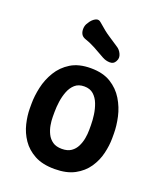

<svg xmlns="http://www.w3.org/2000/svg" viewBox="-140 -839 795 942"><g transform="rotate(20 257.0 -367.5)"><path d="M472 -225Q472 -188 462 -146Q452 -104 427.5 -68Q403 -32 361.5 -9.5Q320 13 257 13Q194 13 152.5 -9.5Q111 -32 86.5 -68Q62 -104 52 -146Q42 -188 42 -225V-250Q42 -290 52 -335.5Q62 -381 86.5 -421.5Q111 -462 152.5 -487.5Q194 -513 257 -513Q320 -513 361.5 -487.5Q403 -462 427.5 -421.5Q452 -381 462 -335.5Q472 -290 472 -250ZM352 -250Q352 -276 348 -304.5Q344 -333 334 -359Q324 -385 305.5 -401.5Q287 -418 257 -418Q227 -418 208.5 -401.5Q190 -385 180 -359Q170 -333 166 -304.5Q162 -276 162 -250V-225Q162 -204 166 -181.5Q170 -159 180 -138.5Q190 -118 208.5 -105Q227 -92 257 -92Q287 -92 305.5 -105Q324 -118 334 -138.5Q344 -159 348 -181.5Q352 -204 352 -225ZM338 -657Q355 -647 364 -627Q373 -607 363 -590L362 -588Q353 -571 332.5 -571.5Q312 -572 294 -582Q265 -599 236 -614.5Q207 -630 179 -639Q165 -645 159.5 -656.5Q154 -668 154.5 -682.5Q155 -697 161 -708L166 -716Q177 -735 194 -744.5Q211 -754 226 -739Q262 -707 286 -691.5Q310 -676 338 -657Z"/></g></svg>

Font: Winky Sans Medium
Style: Regular
Weight: 500
Designer: Simon Atzbach
Foundry: typofactur
Version: Version 1.205